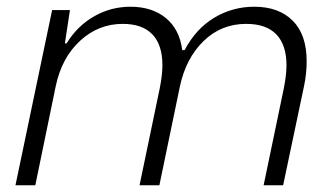

<svg xmlns="http://www.w3.org/2000/svg" viewBox="-20 -551 986 571"><path d="M135 -521H188L173 -422H178Q210 -474 260 -502.5Q310 -531 368 -531Q432 -531 473 -497.5Q514 -464 522 -402H529Q563 -466 617.5 -498.5Q672 -531 736 -531Q809 -531 850.5 -489.5Q892 -448 892 -369Q892 -331 884 -294L822 0H764L824 -288Q832 -328 832 -357Q832 -417 802 -448.5Q772 -480 712 -480Q638 -480 585.5 -429Q533 -378 515 -294L454 0H395L455 -288Q463 -328 463 -357Q463 -418 433 -449Q403 -480 345 -480Q273 -480 218.5 -430Q164 -380 146 -296L85 0H26Z"/></svg>

Font: Mona Sans Light
Style: Italic
Weight: 300
Italic angle: -11.7°
Designer: Deni Anggara
Foundry: GitHub
Version: Version 2.000